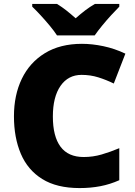

<svg xmlns="http://www.w3.org/2000/svg" viewBox="-20 -947 689 977"><path d="M395 -566Q327 -566 288 -510Q249 -454 249 -354Q249 -253 288 -200.5Q327 -148 406 -148Q453 -148 497.5 -161Q542 -174 587 -193V-30Q540 -9 490.5 0.5Q441 10 385 10Q269 10 195 -36Q121 -82 86 -164.5Q51 -247 51 -355Q51 -463 91 -546Q131 -629 208.5 -676.5Q286 -724 397 -724Q449 -724 506 -712Q563 -700 618 -674L559 -522Q520 -541 480 -553.5Q440 -566 395 -566ZM270 -767Q255 -790 232.5 -817Q210 -844 186.5 -869.5Q163 -895 144 -913V-927H270Q296 -911 317.5 -894Q339 -877 365 -854Q391 -877 414 -894.5Q437 -912 463 -927H587V-913Q570 -896 546.5 -870.5Q523 -845 500.5 -817.5Q478 -790 462 -767Z"/></svg>

Font: Noto Kufi Arabic Black
Style: Regular
Weight: 900
Designer: Monotype Design Team, David Williams, Khaled Hosny
Foundry: Google LLC
Version: Version 2.109; ttfautohint (v1.8.4.7-5d5b)